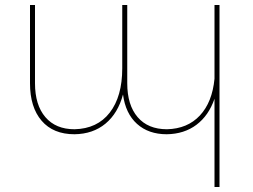

<svg xmlns="http://www.w3.org/2000/svg" viewBox="-20 -537 1013 768"><path d="M838 -517H858V211H838V-142Q815 -75 766 -38Q717 -1 647 0Q574 0 528 -41.5Q482 -83 472 -159Q452 -84 402 -42.5Q352 -1 278 0Q193 0 146.5 -54Q100 -108 100 -204V-517H120V-204Q120 -117 161.5 -68.5Q203 -20 278 -20Q369 -22 419 -86.5Q469 -151 469 -264V-517H489V-204Q489 -117 530.5 -68.5Q572 -20 648 -20Q730 -22 779.5 -75Q829 -128 838 -222Z"/></svg>

Font: Montserrat arm Thin
Style: Regular
Weight: 250
Designer: Julieta Ulanovsky
Foundry: Julieta Ulanovsky
Version: Version 6.000;PS 006.000;hotconv 1.0.88;makeotf.lib2.5.64775